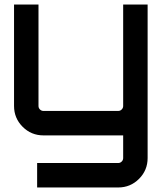

<svg xmlns="http://www.w3.org/2000/svg" viewBox="-20 -598 725 848"><path d="M632 -222V-220V100Q632 154 594 192Q556 230 502 230H144V122H502Q511 122 517.5 115.5Q524 109 524 100V0H172Q118 0 80 -38Q42 -76 42 -130V-578H150V-130Q150 -121 156.5 -114.5Q163 -108 172 -108H502Q511 -108 517.5 -114.5Q524 -121 524 -130V-578H632Z"/></svg>

Font: Orbitron
Style: Regular
Weight: 500
Designer: Matt McInerney
Foundry: Matt McInerney
Version: 1.000